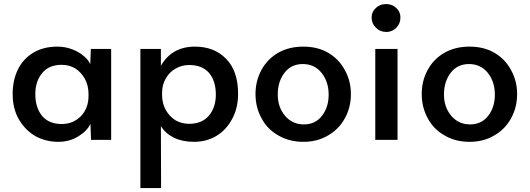

<svg xmlns="http://www.w3.org/2000/svg" viewBox="-20 -706 2674 969"><path d="M159.2 -18.6Q107.4 -48.8 75.2 -103.5Q43.9 -158.2 43.9 -231.4Q43.9 -302.7 71.3 -357.4Q98.6 -411.1 150.4 -441.4Q201.2 -470.7 269.5 -470.7Q309.6 -470.7 344.7 -457Q379.9 -443.4 404.3 -421.9Q427.7 -402.3 435.5 -381.8Q436.5 -407.2 438.5 -459Q463.9 -459 541 -459Q541 -344.7 541 0Q515.6 0 439.5 0Q438.5 -20.5 436.5 -81.1Q419.9 -44.9 375 -17.6Q330.1 9.8 274.4 9.8Q211.9 9.8 159.2 -18.6ZM387.7 -119.1Q426.8 -159.2 426.8 -222.7Q426.8 -225.6 426.8 -230.5Q426.8 -273.4 409.2 -306.6Q390.6 -340.8 360.4 -360.4Q329.1 -378.9 292 -378.9Q227.5 -378.9 193.4 -337.9Q158.2 -295.9 158.2 -230.5Q158.2 -163.1 192.4 -121.1Q226.6 -80.1 292 -80.1Q348.6 -80.1 387.7 -119.1Z M688.5 -459Q713.9 -459 792 -459Q792 -437.5 792 -374Q847.7 -470.7 963.9 -470.7Q1061.5 -470.7 1121.1 -409.2Q1181.6 -347.7 1181.6 -232.4Q1181.6 -160.2 1151.4 -105.5Q1122.1 -49.8 1071.3 -19.5Q1021.5 9.8 959 9.8Q901.4 9.8 858.4 -10.7Q816.4 -31.2 792 -69.3Q793 35.2 793 243.2Q766.6 243.2 688.5 243.2Q688.5 67.4 688.5 -459ZM1034.2 -122.1Q1069.3 -164.1 1069.3 -228.5Q1069.3 -296.9 1035.2 -337.9Q1000 -377.9 934.6 -377.9Q898.4 -377.9 867.2 -360.4Q835 -342.8 816.4 -309.6Q797.9 -278.3 797.9 -235.4Q797.9 -232.4 797.9 -227.5Q797.9 -184.6 816.4 -151.4Q835 -118.2 866.2 -98.6Q897.5 -81.1 934.6 -81.1Q999 -81.1 1034.2 -122.1Z M1384.8 -22.5Q1329.1 -53.7 1299.8 -109.4Q1269.5 -164.1 1269.5 -231.4Q1269.5 -296.9 1298.8 -351.6Q1328.1 -407.2 1383.8 -439.5Q1438.5 -470.7 1510.7 -470.7Q1583 -470.7 1636.7 -439.5Q1691.4 -407.2 1720.7 -351.6Q1751 -296.9 1751 -231.4Q1751 -164.1 1720.7 -109.4Q1690.4 -53.7 1635.7 -22.5Q1582 9.8 1510.7 9.8Q1439.5 9.8 1384.8 -22.5ZM1604.5 -121.1Q1638.7 -164.1 1638.7 -228.5Q1638.7 -293.9 1602.5 -338.9Q1566.4 -382.8 1507.8 -382.8Q1450.2 -382.8 1416 -338.9Q1381.8 -294.9 1381.8 -228.5Q1381.8 -165 1418.9 -121.1Q1456.1 -78.1 1513.7 -78.1Q1571.3 -78.1 1604.5 -121.1Z M1874 -459Q1887.7 -459 1928.7 -459Q1943.4 -459 1986.3 -459Q1986.3 -344.7 1986.3 0Q1958 0 1874 0Q1874 -115.2 1874 -459ZM1877 -566.4Q1855.5 -586.9 1855.5 -618.2Q1855.5 -646.5 1877 -666Q1897.5 -685.5 1928.7 -685.5Q1959 -685.5 1979.5 -666Q2001 -646.5 2001 -618.2Q2001 -586.9 1980.5 -566.4Q1962.9 -547.9 1936.5 -544.9Q1932.6 -544.9 1928.7 -544.9Q1897.5 -544.9 1877 -566.4Z M2223.6 -22.5Q2168 -53.7 2138.7 -109.4Q2108.4 -164.1 2108.4 -231.4Q2108.4 -296.9 2137.7 -351.6Q2167 -407.2 2222.7 -439.5Q2277.3 -470.7 2349.6 -470.7Q2421.9 -470.7 2475.6 -439.5Q2530.3 -407.2 2559.6 -351.6Q2589.8 -296.9 2589.8 -231.4Q2589.8 -164.1 2559.6 -109.4Q2529.3 -53.7 2474.6 -22.5Q2420.9 9.8 2349.6 9.8Q2278.3 9.8 2223.6 -22.5ZM2443.4 -121.1Q2477.5 -164.1 2477.5 -228.5Q2477.5 -293.9 2441.4 -338.9Q2405.3 -382.8 2346.7 -382.8Q2289.1 -382.8 2254.9 -338.9Q2220.7 -294.9 2220.7 -228.5Q2220.7 -165 2257.8 -121.1Q2294.9 -78.1 2352.5 -78.1Q2410.2 -78.1 2443.4 -121.1Z"/></svg>

Font: Alata=Ham
Style: Regular
Weight: 400
Designer: Spyros Zevelakis, Eben Sorkin
Version: Version 1.004